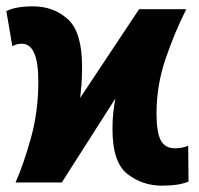

<svg xmlns="http://www.w3.org/2000/svg" viewBox="-24 -576 627 606"><path d="M25 0H171L340 -265Q336 -242 333.5 -220Q331 -198 331 -168Q331 -63 378.5 -26.5Q426 10 487 10Q541 10 571 -3L570 -116Q552 -108 528 -108Q497 -108 483.5 -133Q470 -158 470 -219Q470 -306 498.5 -390Q527 -474 564 -547H415L229 -267Q231 -285 233 -307.5Q235 -330 235 -366Q235 -475 190 -515.5Q145 -556 80 -556Q26 -556 -4 -541L15 -430Q20 -433 27 -435.5Q34 -438 45 -438Q97 -438 97 -319Q97 -224 73.5 -140Q50 -56 25 0Z"/></svg>

Font: Noto Sans Display SemiCondensed Extra
Style: Regular
Weight: 800
Width: 4
Designer: Monotype Design Team
Foundry: Monotype Imaging Inc.
Version: Version 1.900